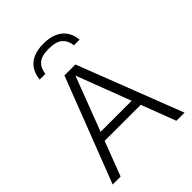

<svg xmlns="http://www.w3.org/2000/svg" viewBox="-225 -911 1027 1027"><g transform="rotate(-45 289.0 -397.5)"><path d="M17 0 247 -595H330L560.5 0H499L282.5 -567.5H293.5L77 0ZM132 -195.5 146.5 -245H430L444 -195.5ZM138 -673Q141.5 -710.5 158.8 -737.8Q176 -765 208.2 -780Q240.5 -795 288 -795Q336 -795 368.5 -779.8Q401 -764.5 418.8 -737.2Q436.5 -710 440 -673H397.5Q392 -713.5 367.2 -734.5Q342.5 -755.5 288 -755.5Q234 -755.5 210 -734.5Q186 -713.5 180.5 -673Z"/></g></svg>

Font: Encode Sans SC Condensed Thin Light
Style: Regular
Weight: 300
Version: Version 3.002